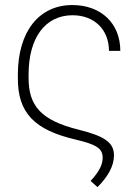

<svg xmlns="http://www.w3.org/2000/svg" viewBox="-20 -574 554 776"><path d="M272.4 -553.6C137.8 -553.6 52.2 -446.7 52.2 -272.4V-261.7C50.4 -117.2 119.7 -48.7 285.5 -9.9C371.4 10.3 394.5 26.6 394.9 62.9C395.2 91.3 380.7 120 346.2 157.3L373.9 182.2C415.1 141.7 440.7 97.3 440.7 54.3C440.7 3.6 405.5 -23.1 299.7 -49.4C145.2 -87.4 94.8 -146 95.5 -261.7V-272.4C95.5 -422.6 163.4 -512.1 273.1 -512.4C360.1 -512.4 420.1 -455.6 420.5 -368.3H466.3C466.3 -480.1 387.8 -553.6 272.4 -553.6Z"/></svg>

Font: Karasuma Gothic
Style: Thin
Weight: 200
Designer: Rasmus Andersson / Ryoko Ishizuka
Foundry: rsms
Version: Version 1.00